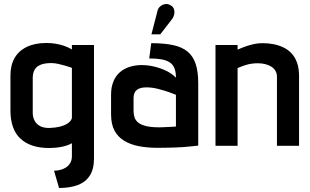

<svg xmlns="http://www.w3.org/2000/svg" viewBox="-20 -725 1546 956"><path d="M448 64V-501H338V-479Q319 -490 298.5 -497Q278 -504 256 -507.5Q234 -511 211 -511Q154 -511 113.5 -491.5Q73 -472 52.5 -436Q32 -400 32 -349V-175Q32 -81 82 -34.5Q132 12 225 12Q240 12 256 10.5Q272 9 287 6Q302 3 315 -1.5Q328 -6 338 -12V53Q338 73 329.5 87Q321 101 307.5 109.5Q294 118 278.5 121.5Q263 125 249 125L274 211Q328 211 367 196.5Q406 182 427 149.5Q448 117 448 64ZM338 -387V-140Q338 -132 331 -123Q324 -114 310.5 -106.5Q297 -99 276.5 -94Q256 -89 228 -88Q200 -87 181 -96.5Q162 -106 152.5 -123.5Q143 -141 143 -163V-336Q143 -359 150.5 -374Q158 -389 171 -397Q184 -405 200.5 -408Q217 -411 235 -411Q251 -411 269 -407Q287 -403 303 -398.5Q319 -394 328.5 -390.5Q338 -387 338 -387Z M836 -629Q845 -641 847.5 -654.5Q850 -668 846 -680Q842 -692 829 -699Q816 -707 802 -704.5Q788 -702 777.5 -693Q767 -684 764 -670L734 -554H778ZM856 -338Q837 -358 808.5 -372Q780 -386 748 -393.5Q716 -401 686 -401Q653 -401 625 -392Q597 -383 576.5 -365Q556 -347 544.5 -319Q533 -291 533 -253V-156Q533 -107 550 -75Q567 -43 598.5 -24Q630 -5 672 3Q714 11 764 11Q787 11 808.5 10.5Q830 10 850.5 9.5Q871 9 890.5 7.5Q910 6 929.5 4Q949 2 967 0V-311Q967 -369 954 -407.5Q941 -446 913.5 -468.5Q886 -491 841.5 -500.5Q797 -510 733 -510L723 -434Q759 -434 784 -429.5Q809 -425 825 -414.5Q841 -404 848.5 -385.5Q856 -367 856 -338ZM856 -253V-95Q856 -95 850 -94.5Q844 -94 834 -93.5Q824 -93 812.5 -92.5Q801 -92 791 -91.5Q781 -91 774 -91Q734 -91 708.5 -97Q683 -103 669 -114Q655 -125 650 -140Q645 -155 645 -174V-237Q645 -252 649.5 -262Q654 -272 662 -278Q670 -284 682 -287Q694 -290 708 -290Q736 -290 764.5 -283Q793 -276 817.5 -267.5Q842 -259 856 -253Z M1359 -343V1H1469V-346Q1469 -385 1459 -413Q1449 -441 1431.5 -459.5Q1414 -478 1391 -489Q1368 -500 1342 -505Q1316 -510 1289 -510Q1262 -510 1237.5 -504Q1213 -498 1193.5 -490.5Q1174 -483 1163 -478V-501H1053V1H1163V-386Q1184 -395 1201 -400.5Q1218 -406 1233.5 -408Q1249 -410 1264 -410Q1284 -410 1301.5 -405.5Q1319 -401 1332 -392.5Q1345 -384 1352 -371.5Q1359 -359 1359 -343Z"/></svg>

Font: Advent Pro Expanded
Style: Bold
Weight: 700
Width: 7
Designer: VivaRado, Andreas Kalpakidis
Foundry: VivaRado, Andreas Kalpakidis
Version: Version 3.000